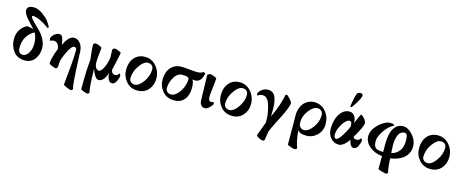

<svg xmlns="http://www.w3.org/2000/svg" viewBox="-45 -1477 5980 2473"><g transform="rotate(15 2945.5 -240.5)"><path d="M95.7 -619.1Q95.7 -682.6 183.6 -682.6Q239.3 -682.6 299.8 -640.1Q360.4 -597.7 385.7 -564.5Q412.1 -529.3 435.5 -484.4Q434.6 -481.4 428.7 -476.6Q422.9 -471.7 419.9 -471.7Q370.1 -511.7 306.6 -542.5Q243.2 -573.2 202.1 -573.2Q190.4 -573.2 190.4 -564.5Q190.4 -547.9 213.4 -522Q236.3 -496.1 296.9 -438.5Q421.9 -321.3 421.9 -201.2Q421.9 -115.2 375.5 -53.2Q329.1 8.8 245.1 8.8Q145.5 8.8 92.8 -60.1Q40 -128.9 40 -222.7Q40 -295.9 74.7 -348.6Q109.4 -401.4 162.1 -425.8Q221.7 -420.9 251 -405.3Q234.4 -423.8 197.8 -463.9Q161.1 -503.9 144 -523.4Q127 -543 111.3 -570.3Q95.7 -597.7 95.7 -619.1ZM272.5 -373Q138.7 -293.9 138.7 -135.7Q138.7 -54.7 201.2 -54.7Q246.1 -54.7 277.8 -106.9Q309.6 -159.2 309.6 -230.5Q309.6 -278.3 298.3 -318.4Q287.1 -358.4 272.5 -373Z M500 -318.4Q496.1 -321.3 491.2 -333.5Q486.3 -345.7 486.3 -351.6Q497.1 -384.8 527.8 -410.2Q558.6 -435.5 589.8 -435.5Q606.4 -435.5 618.2 -426.8Q629.9 -418 636.7 -397.9Q643.6 -377.9 646.5 -363.8Q649.4 -349.6 654.3 -319.3Q655.3 -310.5 656.2 -306.6Q714.8 -438.5 786.1 -438.5Q833 -438.5 867.7 -397.5Q902.3 -356.4 906.2 -291Q907.2 -275.4 912.6 -140.6Q918 -5.9 924.8 82.5Q931.6 170.9 942.4 206.1Q930.7 224.6 916 224.6Q905.3 224.6 859.4 205.6Q813.5 186.5 814.5 175.8Q815.4 153.3 824.7 69.8Q834 -13.7 841.8 -111.3Q849.6 -209 849.6 -288.1Q849.6 -326.2 815.4 -326.2Q788.1 -326.2 748.5 -253.4Q709 -180.7 685.5 -101.6Q685.5 -88.9 684.1 -74.7Q682.6 -60.5 682.6 -48.8Q682.6 -26.4 679.7 -15.6Q668 2.9 654.3 2.9Q643.6 2.9 604.5 -13.2Q565.4 -29.3 565.4 -38.1Q565.4 -83 593.8 -175.8L618.2 -237.3Q618.2 -280.3 598.1 -307.1Q578.1 -334 542 -334Q517.6 -334 500 -318.4Z M1301.8 -312.5Q1301.8 -318.4 1301.3 -335.9Q1300.8 -353.5 1299.8 -378.9Q1298.8 -404.3 1298.8 -418.9Q1311.5 -439.5 1330.1 -439.5Q1345.7 -439.5 1380.4 -425.3Q1415 -411.1 1415 -402.3Q1415 -394.5 1402.3 -337.4Q1389.6 -280.3 1377.9 -226.6L1365.2 -173.8Q1365.2 -139.6 1381.8 -125.5Q1398.4 -111.3 1416 -111.3Q1450.2 -111.3 1467.8 -145.5Q1473.6 -143.6 1479.5 -135.3Q1485.4 -127 1485.4 -123Q1485.4 -87.9 1462.4 -43Q1439.5 2 1408.2 2Q1372.1 2 1355 -35.2Q1337.9 -72.3 1337.9 -119.1Q1297.9 5.9 1228.5 5.9Q1199.2 5.9 1172.9 -37.6Q1146.5 -81.1 1136.7 -121.1Q1136.7 -120.1 1138.2 -47.9Q1139.6 24.4 1145 95.2Q1150.4 166 1159.2 195.3Q1145.5 212.9 1132.8 212.9Q1120.1 212.9 1082.5 198.2Q1044.9 183.6 1044.9 175.8Q1044.9 -88.9 1060.5 -215.8Q1055.7 -243.2 1049.3 -314.5Q1043 -385.7 1043 -418.9Q1055.7 -439.5 1074.2 -439.5Q1089.8 -439.5 1124 -425.3Q1158.2 -411.1 1158.2 -402.3Q1158.2 -394.5 1155.8 -372.6Q1153.3 -350.6 1150.4 -321.3Q1147.5 -292 1145.5 -273.4L1142.6 -209Q1142.6 -163.1 1160.2 -137.2Q1177.7 -111.3 1201.2 -111.3Q1232.4 -111.3 1263.7 -178.2Q1294.9 -245.1 1301.8 -312.5Z M1787.1 -373Q1733.4 -373 1676.8 -291.5Q1620.1 -210 1620.1 -125Q1620.1 -92.8 1642.1 -74.7Q1664.1 -56.6 1693.4 -56.6Q1748 -56.6 1805.2 -136.7Q1862.3 -216.8 1862.3 -301.8Q1862.3 -334 1843.3 -353.5Q1824.2 -373 1787.1 -373ZM1538.1 -216.8Q1538.1 -315.4 1591.8 -376.5Q1645.5 -437.5 1733.4 -437.5Q1823.2 -437.5 1883.8 -367.2Q1944.3 -296.9 1944.3 -201.2Q1944.3 -113.3 1890.1 -52.7Q1835.9 7.8 1749 7.8Q1652.3 7.8 1595.2 -59.1Q1538.1 -126 1538.1 -216.8Z M2432.6 -310.5Q2414.1 -309.6 2395.5 -314.5Q2418.9 -280.3 2418.9 -207Q2418.9 -107.4 2370.1 -49.3Q2321.3 8.8 2234.4 7.8Q2137.7 7.8 2081.1 -58.1Q2024.4 -124 2024.4 -214.8Q2024.4 -313.5 2078.1 -375Q2131.8 -436.5 2218.8 -435.5Q2264.6 -435.5 2326.2 -428.2Q2387.7 -420.9 2430.7 -420.9Q2480.5 -420.9 2505.9 -442.4Q2510.7 -442.4 2522.9 -439Q2535.2 -435.5 2536.1 -432.6Q2536.1 -426.8 2531.7 -410.2Q2527.3 -393.6 2517.6 -369.6Q2507.8 -345.7 2485.4 -328.1Q2462.9 -310.5 2432.6 -310.5ZM2256.8 -337.9Q2190.4 -337.9 2148.4 -266.6Q2106.4 -195.3 2106.4 -123Q2106.4 -90.8 2128.4 -72.8Q2150.4 -54.7 2174.8 -54.7Q2219.7 -54.7 2260.7 -98.1Q2301.8 -141.6 2323.7 -198.2Q2345.7 -254.9 2345.7 -301.8Q2345.7 -322.3 2320.3 -331.1Q2301.8 -337.9 2256.8 -337.9Z M2644.5 2.9Q2613.3 2.9 2593.3 -21Q2573.2 -44.9 2573.2 -88.9Q2573.2 -128.9 2564.5 -418.9Q2570.3 -426.8 2583 -433.1Q2595.7 -439.5 2604.5 -439.5Q2619.1 -439.5 2654.3 -425.8Q2689.5 -412.1 2689.5 -402.3Q2685.5 -355.5 2679.2 -301.3Q2672.9 -247.1 2668.9 -212.4Q2665 -177.7 2665 -166Q2665 -96.7 2700.2 -96.7Q2719.7 -96.7 2733.4 -102.5Q2743.2 -94.7 2743.2 -77.1Q2737.3 -61.5 2705.1 -29.3Q2672.9 2.9 2644.5 2.9Z M3049.8 -373Q2996.1 -373 2939.5 -291.5Q2882.8 -210 2882.8 -125Q2882.8 -92.8 2904.8 -74.7Q2926.8 -56.6 2956.1 -56.6Q3010.7 -56.6 3067.9 -136.7Q3125 -216.8 3125 -301.8Q3125 -334 3106 -353.5Q3086.9 -373 3049.8 -373ZM2800.8 -216.8Q2800.8 -315.4 2854.5 -376.5Q2908.2 -437.5 2996.1 -437.5Q3085.9 -437.5 3146.5 -367.2Q3207 -296.9 3207 -201.2Q3207 -113.3 3152.8 -52.7Q3098.6 7.8 3011.7 7.8Q2915 7.8 2857.9 -59.1Q2800.8 -126 2800.8 -216.8Z M3247.1 -352.5Q3257.8 -386.7 3293.9 -412.6Q3330.1 -438.5 3375 -438.5Q3411.1 -438.5 3436.5 -419.9Q3461.9 -401.4 3474.6 -367.2Q3487.3 -333 3492.7 -294.4Q3498 -255.9 3498 -205.1Q3498 -197.3 3497.1 -157.2Q3496.1 -117.2 3496.1 -115.2Q3547.9 -224.6 3568.4 -291Q3602.5 -402.3 3602.5 -423.8Q3602.5 -427.7 3610.4 -433.1Q3618.2 -438.5 3620.1 -438.5Q3631.8 -438.5 3666.5 -399.9Q3701.2 -361.3 3701.2 -347.7Q3701.2 -305.7 3636.7 -169.9Q3624 -144.5 3579.6 -58.1Q3535.2 28.3 3515.6 77.1Q3514.6 87.9 3507.8 125Q3501 162.1 3497.1 195.3Q3495.1 201.2 3486.8 207Q3478.5 212.9 3471.7 212.9Q3457 212.9 3422.4 195.3Q3387.7 177.7 3384.8 162.1Q3386.7 154.3 3453.1 -21.5Q3453.1 -100.6 3449.2 -124Q3436.5 -202.1 3421.4 -251Q3406.2 -299.8 3387.7 -320.3Q3369.1 -340.8 3354.5 -346.7Q3339.8 -352.5 3318.4 -352.5Q3292 -352.5 3259.8 -331.1Q3255.9 -331.1 3251.5 -339.4Q3247.1 -347.7 3247.1 -352.5Z M3928.7 194.3Q3914.1 212.9 3895.5 212.9Q3885.7 212.9 3843.3 199.2Q3800.8 185.5 3800.8 175.8L3798.8 -228.5Q3802.7 -283.2 3821.3 -324.7Q3839.8 -366.2 3867.2 -390.6Q3894.5 -415 3925.3 -426.8Q3956.1 -438.5 3988.3 -438.5Q4082 -438.5 4142.1 -369.1Q4202.1 -299.8 4202.1 -203.1Q4202.1 -113.3 4142.6 -53.7Q4083 5.9 4000 5.9Q3948.2 5.9 3923.8 -4.4Q3899.4 -14.6 3884.8 -37.1Q3884.8 10.7 3894.5 64.9Q3904.3 119.1 3913.1 148.4Q3921.9 177.7 3928.7 194.3ZM3950.2 -55.7Q4007.8 -55.7 4065.4 -133.3Q4123 -210.9 4123 -297.9Q4123 -332 4102.5 -353Q4082 -374 4049.8 -374Q3993.2 -374 3936.5 -299.3Q3879.9 -224.6 3879.9 -150.4Q3879.9 -111.3 3884.8 -101.6Q3907.2 -55.7 3950.2 -55.7Z M4532.2 -706.1Q4546.9 -706.1 4556.6 -699.2Q4566.4 -692.4 4566.4 -683.6Q4566.4 -652.3 4524.9 -584Q4483.4 -515.6 4467.8 -500Q4465.8 -498 4462.9 -498Q4460 -498 4454.6 -502Q4449.2 -505.9 4449.2 -509.8Q4449.2 -520.5 4461.9 -583Q4474.6 -645.5 4487.3 -681.6Q4490.2 -689.5 4504.9 -697.8Q4519.5 -706.1 4532.2 -706.1ZM4591.8 -136.7Q4601.6 -111.3 4639.6 -111.3Q4658.2 -111.3 4671.9 -122.6Q4685.5 -133.8 4690.4 -145.5Q4696.3 -143.6 4702.1 -135.3Q4708 -127 4708 -123Q4708 -90.8 4686 -44.4Q4664.1 2 4629.9 2Q4580.1 2 4562.5 -91.8Q4543 -56.6 4504.9 -23.4Q4466.8 9.8 4430.7 9.8Q4368.2 9.8 4324.2 -39.1Q4280.3 -87.9 4280.3 -162.1Q4280.3 -232.4 4299.8 -293.9Q4319.3 -355.5 4360.8 -397Q4402.3 -438.5 4458 -438.5Q4499 -438.5 4525.4 -404.8Q4551.8 -371.1 4551.8 -310.5Q4604.5 -428.7 4608.4 -438.5Q4630.9 -436.5 4659.2 -402.3Q4687.5 -368.2 4687.5 -341.8Q4687.5 -318.4 4661.1 -264.6Q4624 -189.5 4591.8 -136.7ZM4487.3 -323.2Q4448.2 -323.2 4399.4 -247.1Q4350.6 -170.9 4350.6 -104.5Q4350.6 -53.7 4381.8 -53.7Q4409.2 -53.7 4458 -131.8Q4506.8 -210 4522.5 -258.8Q4521.5 -283.2 4519.5 -294.4Q4517.6 -305.7 4509.8 -314.5Q4502 -323.2 4487.3 -323.2Z M5119.1 7.8Q5120.1 60.5 5127.4 120.1Q5134.8 179.7 5141.6 195.3Q5127.9 212.9 5115.2 212.9Q5105.5 212.9 5057.1 199.7Q5008.8 186.5 5008.8 176.8L5009.8 6.8Q4908.2 -2 4839.8 -60.1Q4771.5 -118.2 4771.5 -197.3Q4771.5 -257.8 4815.9 -314.9Q4860.4 -372.1 4911.6 -402.3Q4962.9 -432.6 4994.1 -432.6Q4996.1 -432.6 5000 -432.6Q5018.6 -432.6 5028.3 -432.1Q5038.1 -431.6 5048.3 -425.8Q5058.6 -419.9 5058.6 -409.2Q4997.1 -385.7 4939 -302.7Q4880.9 -219.7 4880.9 -160.2Q4880.9 -100.6 4903.8 -74.2Q4926.8 -47.9 5002.9 -47.9H5010.7L5009.8 -143.6Q5008.8 -290 5053.2 -362.3Q5097.7 -434.6 5177.7 -434.6Q5242.2 -434.6 5303.7 -365.2Q5365.2 -295.9 5365.2 -212.9Q5365.2 -169.9 5349.1 -133.3Q5333 -96.7 5308.1 -72.8Q5283.2 -48.8 5250 -31.2Q5216.8 -13.7 5184.6 -4.9Q5152.3 3.9 5119.1 7.8ZM5115.2 -61.5Q5171.9 -71.3 5214.4 -121.6Q5256.8 -171.9 5256.8 -260.7Q5256.8 -313.5 5247.6 -335.9Q5238.3 -358.4 5214.8 -358.4Q5160.2 -358.4 5134.8 -304.2Q5109.4 -250 5109.4 -165Q5109.4 -147.5 5111.8 -109.4Q5114.3 -71.3 5115.2 -61.5Z M5693.4 -373Q5639.6 -373 5583 -291.5Q5526.4 -210 5526.4 -125Q5526.4 -92.8 5548.3 -74.7Q5570.3 -56.6 5599.6 -56.6Q5654.3 -56.6 5711.4 -136.7Q5768.6 -216.8 5768.6 -301.8Q5768.6 -334 5749.5 -353.5Q5730.5 -373 5693.4 -373ZM5444.3 -216.8Q5444.3 -315.4 5498 -376.5Q5551.8 -437.5 5639.6 -437.5Q5729.5 -437.5 5790 -367.2Q5850.6 -296.9 5850.6 -201.2Q5850.6 -113.3 5796.4 -52.7Q5742.2 7.8 5655.3 7.8Q5558.6 7.8 5501.5 -59.1Q5444.3 -126 5444.3 -216.8Z"/></g></svg>

Font: Crimson
Style: Bold
Weight: 700
Version: Version 0.8 ; ttfautohint (v1.00) -l 8 -r 50 -G 200 -x 14 -D